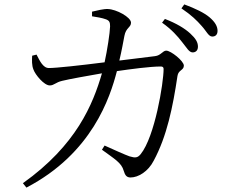

<svg xmlns="http://www.w3.org/2000/svg" viewBox="-20 -802 1040 872"><path d="M398 -728C416 -725 444 -721 462 -714C477 -708 480 -701 480 -682C479 -652 467 -573 455 -519C345 -505 235 -493 202 -493C175 -493 160 -527 146 -554L126 -549C125 -529 124 -505 132 -486C140 -463 180 -414 206 -414C226 -414 232 -428 263 -435C291 -442 379 -458 443 -469C402 -328 327 -143 84 30L100 50C399 -106 480 -360 511 -479C573 -488 661 -500 711 -500C719 -500 723 -496 723 -489C723 -425 683 -181 619 -102C605 -85 595 -84 568 -92C548 -99 497 -122 455 -141L443 -122C500 -80 532 -63 542 -26C548 -5 556 4 573 4C608 4 653 -23 678 -72C738 -183 765 -316 786 -457C790 -485 815 -482 815 -504C815 -525 756 -572 735 -572C719 -572 711 -550 684 -547C651 -543 590 -535 522 -527C532 -568 540 -613 545 -639C552 -677 575 -677 575 -699C575 -724 508 -760 470 -761C451 -762 419 -754 398 -749ZM716 -699C760 -668 787 -637 807 -611C827 -587 838 -564 855 -564C869 -564 879 -573 879 -590C879 -610 869 -627 844 -650C819 -673 781 -696 729 -716ZM804 -764C850 -733 874 -709 896 -684C918 -660 927 -636 944 -636C959 -636 968 -645 968 -662C968 -682 957 -702 931 -724C907 -744 868 -763 817 -782Z"/></svg>

Font: Source Han Serif K
Style: Regular
Weight: 400
Designer: Ryoko NISHIZUKA 西塚涼子 (kana & ideographs); Frank Grießhammer (Latin, Greek & Cyrillic); Wenlong ZHANG 张文龙 (bopomofo); San
Foundry: Adobe Systems Incorporated
Version: Version 1.001;PS 1.001;hotconv 16.6.54;makeotf.lib2.5.65590